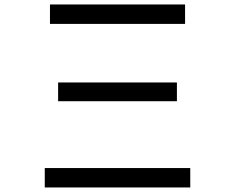

<svg xmlns="http://www.w3.org/2000/svg" viewBox="-20 -805 1040 850"><path d="M201.2 -785.2H799.3V-699.2H201.2ZM237.3 -439.9H763.2V-356.9H237.3ZM178.2 -61H822.3V24.9H178.2Z"/></svg>

Font: FORM UDPGothic
Style: Regular
Weight: 400
Foundry: Pronama LLC
Version: Version 1.05101